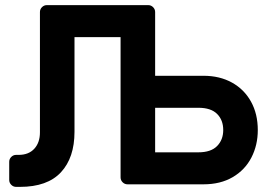

<svg xmlns="http://www.w3.org/2000/svg" viewBox="-20 -720 1056 750"><path d="M271 -205V-575H451V-27C451 -19.7 453.7 -13.3 459 -8C464.3 -2.7 470.7 0 478 0H775C819 0 857 -9.3 889 -28C921 -46.7 945.3 -72.2 962 -104.5C978.7 -136.8 987 -172.7 987 -212C987 -254 978.2 -291 960.5 -323C942.8 -355 918 -379.8 886 -397.5C854 -415.2 817 -424 775 -424H586V-673C586 -680.3 583.3 -686.7 578 -692C572.7 -697.3 566.3 -700 559 -700H163C155.7 -700 149.3 -697.3 144 -692C138.7 -686.7 136 -680.3 136 -673V-203C136 -176.3 128.7 -155 114 -139C99.3 -123 79 -115 53 -115H43C35.7 -115 29.3 -112.3 24 -107C18.7 -101.7 16 -95.3 16 -88V-17C16 -9.7 18.7 -3.3 24 2C29.3 7.3 35.7 10 43 10H58C129.3 10 182.7 -9 218 -47C253.3 -85 271 -137.7 271 -205ZM755 -125H586V-299H755C787.7 -299 812 -291 828 -275C844 -259 852 -238 852 -212C852 -186.7 844 -165.8 828 -149.5C812 -133.2 787.7 -125 755 -125Z"/></svg>

Font: Rubik
Style: Regular
Weight: 500
Designer: Hubert & Fischer
Foundry: Hubert & Fischer
Version: Version 1.100